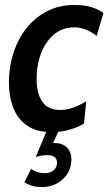

<svg xmlns="http://www.w3.org/2000/svg" viewBox="-20 -524 438 776"><path d="M189.5 10Q127 10 89 -16.8Q51 -43.5 33.5 -89Q16 -134.5 16 -190.5Q16 -252 33.8 -308.2Q51.5 -364.5 85.8 -408.5Q120 -452.5 169.5 -478.2Q219 -504 282 -504Q322 -504 350.8 -494.8Q379.5 -485.5 398 -471L370.5 -378.5Q351 -394.5 328 -404Q305 -413.5 280 -413.5Q233.5 -413.5 199.5 -385.8Q165.5 -358 146.8 -310.5Q128 -263 128 -205Q128 -147 150.8 -113.2Q173.5 -79.5 224 -79.5Q271 -79.5 328.5 -114.5L319.5 -24.5Q295 -9.5 261.8 0.2Q228.5 10 189.5 10ZM268.5 120.5Q268.5 168 234.2 200Q200 232 149 232Q125 232 107.5 226.2Q90 220.5 78.5 213L105.5 159Q118.5 167.5 131.5 171.8Q144.5 176 161 176Q183.5 176 197 164Q210.5 152 210.5 134Q210.5 103 170 103Q148.5 103 124.5 110.5L170.5 0H219.5L194.5 54Q197.5 54 200.5 54Q231.5 54 250 71.8Q268.5 89.5 268.5 120.5Z"/></svg>

Font: Cabin Condensed SemiBold
Style: Italic
Weight: 600
Width: 3
Italic angle: -10°
Designer: Pablo Impallari
Foundry: Pablo Impallari. http://www.impallari.com Igino Marini. http://www.ikern.com
Version: Version 3.001; ttfautohint (v1.8.3)